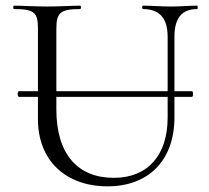

<svg xmlns="http://www.w3.org/2000/svg" viewBox="-20 -645 738 678"><path d="M47 -303H114V-224C114 -79 211 13 360 13C502 13 596 -76 596 -231V-303H658C663 -303 663 -323 658 -323H596V-515C596 -581 622 -613 676 -613C679 -613 679 -625 676 -625C649 -625 617 -622 585 -622C546 -622 515 -625 485 -625C481 -625 481 -613 485 -613C543 -613 572 -581 572 -515V-323H179V-542C179 -599 191 -613 263 -613C267 -613 267 -625 263 -625C233 -625 192 -622 146 -622C101 -622 61 -625 29 -625C26 -625 26 -613 29 -613C101 -613 114 -601 114 -544V-323H47C41 -323 41 -303 47 -303ZM179 -259V-303H572V-230C572 -97 502 -17 382 -17C254 -17 179 -101 179 -259Z"/></svg>

Font: Cormorant Garamond
Style: Regular
Weight: 400
Designer: Christian Thalmann (Catharsis Fonts)
Foundry: Catharsis Fonts
Version: Version 4.002;Glyphs 3.4 (3410)